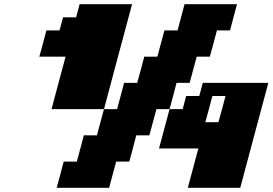

<svg xmlns="http://www.w3.org/2000/svg" viewBox="-20 -895 1299 915"><path d="M875 0H1125Q1147 -83 1191.7 -250Q1236.3 -417 1258.8 -500H946.3L929.7 -437.5H867.2L850.6 -375H788.1L737.8 -187.5H925.3ZM250 0H500Q505.9 -21 516.8 -62.5Q527.8 -104 533.7 -125H596.2Q602.1 -145.5 613 -187.3Q624 -229 629.4 -250H691.9Q697.3 -270.5 708.5 -312.3Q719.7 -354 725.6 -375H788.1Q793.9 -395.5 804.9 -437.3Q815.9 -479 821.3 -500H883.8Q889.2 -520.5 900.4 -562.3Q911.6 -604 917.5 -625H980Q985.8 -645.5 997.1 -687.3Q1008.3 -729 1013.7 -750H1076.2Q1081.5 -770.5 1092.8 -812.5Q1104 -854.5 1109.4 -875H859.4Q854 -854.5 842.8 -812.5Q831.5 -770.5 826.2 -750H763.7Q757.8 -729 746.6 -687.3Q735.4 -645.5 730 -625H667.5Q662.1 -604 650.9 -562.3Q639.6 -520.5 633.8 -500H571.3Q565.9 -479 554.9 -437.3Q543.9 -395.5 538.1 -375H475.6Q469.7 -354 458.5 -312.3Q447.3 -270.5 441.9 -250H379.4Q374 -229 363 -187.3Q352.1 -145.5 346.2 -125H283.7Q278.3 -104 267.1 -62.5Q255.9 -21 250 0ZM1021 -312.5H958.5Q964.4 -333.5 975.6 -375.2Q986.8 -417 992.2 -437.5H1054.7Q1049.3 -417 1038.1 -375.2Q1026.9 -333.5 1021 -312.5ZM475.6 -375Q497.6 -458 542.2 -624.8Q586.9 -791.5 609.4 -875H359.4L342.8 -812.5H280.3L263.7 -750H201.2Q195.8 -729.5 184.6 -687.7Q173.3 -646 167.5 -625H292.5Q281.2 -583.5 259 -500Q236.8 -416.5 225.6 -375Z"/></svg>

Font: Faithful 32x
Style: BoldOblique
Weight: 400
Foundry: Faithful Resource Pack
Version: Version 1.0; January 27, 2023